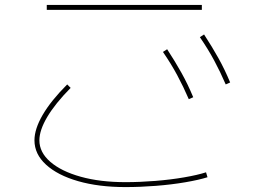

<svg xmlns="http://www.w3.org/2000/svg" viewBox="-20 -735 1040 780"><path d="M490 25Q381 25 297.5 1Q214 -23 167 -66Q120 -109 120 -165Q120 -211 153.5 -268.5Q187 -326 253 -392L267 -378Q204 -314 172 -260Q140 -206 140 -165Q140 -116 184.5 -77.5Q229 -39 308 -17Q387 5 490 5Q548 5 610.5 0Q673 -5 728 -14.5Q783 -24 817 -35L823 -15Q788 -4 732.5 5.5Q677 15 613.5 20Q550 25 490 25ZM170 -695V-715H800V-695ZM747 -332Q725 -383 700 -429.5Q675 -476 642 -524L659 -535Q691 -486 717 -439.5Q743 -393 765 -340ZM897 -392Q875 -443 850 -489.5Q825 -536 792 -584L809 -595Q841 -546 867 -499.5Q893 -453 915 -400Z"/></svg>

Font: M PLUS 1 Thin Thin
Style: Regular
Weight: 250
Version: Version 1.001